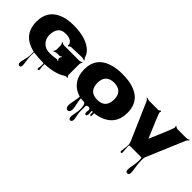

<svg xmlns="http://www.w3.org/2000/svg" viewBox="20 -1559 2761 2761"><g transform="rotate(45 1401.0 -178.5)"><path d="M659.2 -151.4Q640.6 -166 640.6 -185.5V-189.5Q640.6 -209 658.2 -226.6L651.4 -232.9Q633.8 -215.3 614.7 -215.3H567.4Q537.6 -215.3 518.6 -196.3L508.3 -206.5Q527.8 -226.1 527.8 -254.9V-327.1Q527.8 -356.4 508.3 -376L518.6 -385.7Q537.1 -367.2 567.4 -367.2H867.2Q897.5 -367.2 916 -385.7L925.3 -376Q906.7 -357.4 906.7 -327.1V-122.6Q906.7 -107.4 910.9 -98.4Q915 -89.4 927.7 -82.5L919.9 -68.4Q911.1 -72.8 900.1 -72.8Q889.2 -72.8 875 -63.5Q761.7 12.2 552.7 21.5V68.4L560.5 122.6Q560.5 134.3 555.7 140.6Q550.8 147 544.7 147Q538.6 147 533.7 141.1Q528.8 135.3 528.8 129.6Q528.8 124 530.8 114.3Q536.6 84 536.6 52.7Q536.6 21.5 532.2 21.5Q436.5 21.5 331.1 8.3Q326.7 6.8 326.7 60.5Q326.7 114.3 335.7 171.4Q344.7 228.5 344.7 251Q344.7 296.4 316.9 296.4Q303.7 296.4 294.2 286.1Q284.7 275.9 284.7 253.2Q284.7 230.5 300.8 172.1Q316.9 113.8 316.9 81.1V4.9Q38.1 -57.6 38.1 -331.5Q38.1 -540 210 -623Q309.1 -671.4 452.1 -671.4Q683.1 -671.4 806.6 -581.1Q873.5 -532.2 892.1 -469.7Q900.9 -440.4 923.3 -424.8L916 -415Q896 -429.7 863.3 -429.7L657.2 -422.9Q626.5 -420.9 615.7 -399.4L599.6 -407.2Q603.5 -415.5 603.5 -426.3Q603.5 -437 586.9 -459.2Q570.3 -481.4 541.3 -492.9Q512.2 -504.4 464.6 -504.4Q417 -504.4 387.2 -490.7Q357.4 -477.1 339.8 -453.1Q305.7 -404.8 305.7 -325.2Q305.7 -245.6 356.7 -194.1Q407.7 -142.6 490.2 -142.6Q572.8 -142.6 615.7 -153.3Q623.5 -155.3 630.9 -155.3Q638.2 -155.3 653.3 -143.6Z M1465.8 79.1 1469.2 32.2Q1469.2 20 1457.5 13.4Q1445.8 6.8 1432.1 6.8Q1418.5 6.8 1407.7 14.2Q1397 21.5 1397 35.2V147.5Q1397 171.9 1407.2 219.2Q1417.5 266.6 1417.5 286.9Q1417.5 307.1 1408.7 320.3Q1399.9 333.5 1384.5 333.5Q1369.1 333.5 1361.3 319.8Q1353.5 306.2 1353.5 284.2Q1353.5 262.2 1364.7 208Q1376 153.8 1376 124Q1376 3.4 1331.1 3.4Q1270.5 3.4 1270.5 -1.5V-0.5Q1270.5 33.2 1285.4 98.4Q1300.3 163.6 1300.3 191.9Q1300.3 220.2 1290 238.5Q1279.8 256.8 1258.5 256.8Q1237.3 256.8 1225.3 239.3Q1213.4 221.7 1213.4 193.6Q1213.4 165.5 1227.5 97.4Q1241.7 29.3 1241.7 -5.9Q1126 -42.5 1067.6 -125.5Q1009.3 -208.5 1009.3 -330.6Q1009.3 -583.5 1264.2 -649.9Q1346.7 -671.4 1434.8 -671.4Q1522.9 -671.4 1584.7 -661.6Q1646.5 -651.9 1704.3 -627.2Q1762.2 -602.5 1803 -564.7Q1843.8 -526.9 1868.2 -467Q1892.6 -407.2 1892.6 -330.6Q1892.6 -174.3 1804.7 -88.6Q1716.8 -2.9 1557.6 16.6Q1555.7 20 1555.7 27.3L1558.1 54.2Q1558.1 79.1 1544.4 79.1Q1530.8 79.1 1530.8 55.2L1532.2 27.8Q1532.2 13.2 1511.2 13.2Q1509.3 17.6 1509.3 29.8L1511.7 77.1Q1511.7 91.8 1506.3 105.5Q1501 119.1 1488.3 119.1Q1465.8 119.1 1465.8 79.1ZM1281.2 -330.1Q1281.2 -151.4 1451.2 -151.4Q1621.1 -151.4 1621.1 -330.1Q1621.1 -412.1 1577.1 -455.6Q1533.2 -499 1451.2 -499Q1369.1 -499 1325.2 -455.6Q1281.2 -412.1 1281.2 -330.1Z M2245.6 127.9Q2245.6 144 2231 144Q2223.6 144 2219.2 138.9Q2214.8 133.8 2214.8 119.6Q2214.8 105.5 2221.7 64.2Q2228.5 22.9 2228.5 -8.1Q2228.5 -39.1 2212.4 -75.7L1970.2 -632.8Q1959.5 -659.2 1935.5 -675.3L1941.9 -684.6Q1964.8 -669.4 1994.6 -669.4H2165Q2194.8 -669.4 2208 -689.9L2222.2 -681.2Q2213.9 -670.4 2213.9 -660.4Q2213.9 -650.4 2227.3 -615.2Q2240.7 -580.1 2262.7 -527.1Q2284.7 -474.1 2304 -428.7Q2323.2 -383.3 2344.7 -333.5Q2366.2 -283.7 2368.7 -277.8Q2371.1 -283.7 2392.6 -333.5Q2414.1 -383.3 2433.3 -428.7Q2452.6 -474.1 2474.6 -527.3Q2523.4 -645 2523.4 -658.2Q2523.4 -671.4 2515.6 -681.2L2529.3 -689.9Q2542.5 -669.4 2572.3 -669.4H2743.2Q2773.4 -669.4 2796.4 -684.6L2802.2 -675.3Q2778.3 -659.2 2767.6 -632.8L2522 -51.8Q2515.6 -37.1 2515.6 18.6Q2515.6 74.2 2527.1 142.3Q2538.6 210.4 2538.6 243.7Q2538.6 291 2504.6 291Q2470.7 291 2470.7 244.1Q2470.7 212.4 2482.9 150.1Q2495.1 87.9 2495.1 36.1Q2495.1 -15.6 2482.4 -15.6H2246.1Q2238.3 -15.6 2238.3 20.5Z"/></g></svg>

Font: Nosifer
Style: Regular
Weight: 400
Version: Version 001.002